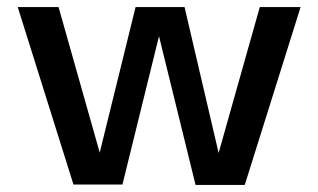

<svg xmlns="http://www.w3.org/2000/svg" viewBox="-20 -520 897 541"><path d="M670 0 669 1H531L428 -418L325 0H187L30 -500H145L261 -90L362 -500H500L596 -89L712 -500H827Z"/></svg>

Font: Fivo Sans Med
Style: Regular
Weight: 450
Designer: Alexander Slobzheninov
Foundry: Alexander Slobzheninov
Version: 1.0